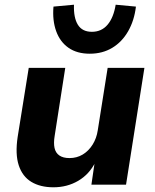

<svg xmlns="http://www.w3.org/2000/svg" viewBox="-20 -784 659 815"><path d="M207 11Q151 11 113 -12Q75 -35 59.5 -82.5Q44 -130 55 -203L102 -496H257L212 -207Q207 -177 211.5 -156Q216 -135 232 -124Q248 -113 275 -113Q306 -113 331 -128Q356 -143 373 -170Q390 -197 395 -231L437 -496H593L515 0H368L382 -96H385Q359 -44 312 -16.5Q265 11 207 11ZM361 -556Q307 -556 271 -581Q235 -606 218.5 -651.5Q202 -697 207 -756L294 -764Q292 -709 310.5 -679Q329 -649 370 -649Q411 -649 436.5 -679Q462 -709 471 -764L557 -756Q550 -697 524 -651.5Q498 -606 456.5 -581Q415 -556 361 -556Z"/></svg>

Font: Nunito Sans 10pt ExtraBold
Style: Italic
Weight: 800
Italic angle: -9°
Designer: Vernon Adams
Foundry: Vernon Adams
Version: Version 3.101;gftools[0.9.27]